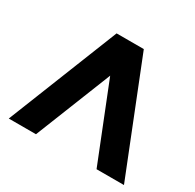

<svg xmlns="http://www.w3.org/2000/svg" viewBox="-117 -626 763 752"><g transform="rotate(30 264.5 -250.0)"><path d="M8 0 207 -500H330L529 0H405L268 -344L131 0Z"/></g></svg>

Font: Unageo
Style: SemiBold
Weight: 600
Designer: Richard Sepsi
Foundry: Richard Sepsi
Version: Version 2.000